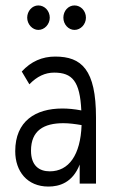

<svg xmlns="http://www.w3.org/2000/svg" viewBox="-20 -675 415 706"><path d="M121 -565C144 -565 163 -586 163 -610C163 -635 144 -655 121 -655C98 -655 80 -634 80 -610C80 -586 99 -565 121 -565ZM254 -565C277 -565 296 -586 296 -610C296 -635 277 -655 254 -655C231 -655 213 -635 213 -610C213 -585 232 -565 254 -565ZM158 11C198 11 247 -3 273 -70V0H333V-243C333 -419 280 -467 183 -467C135 -467 94 -449 60 -412L88 -365C116 -394 146 -408 179 -408C246 -408 274 -376 279 -269C253 -274 230 -276 209 -276C111 -276 36 -230 36 -119C36 -45 80 11 158 11ZM94 -121C94 -195 141 -222 213 -222C234 -222 257 -219 280 -215C276 -105 233 -45 163 -45C124 -45 94 -66 94 -121Z"/></svg>

Font: Inconsolata Condensed Thin
Style: Regular
Weight: 100
Width: 3
Monospace: yes
Designer: Raph Levien, Cyreal, Brenton Simpson
Foundry: Raph Levien, Cyreal, Google
Version: Version 3.100